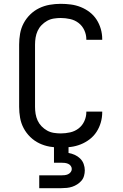

<svg xmlns="http://www.w3.org/2000/svg" viewBox="-20 -763 640 1003"><path d="M297 8Q268 8 239.5 3Q211 -2 185 -14.5Q159 -27 138 -47.5Q117 -68 103.5 -93.5Q90 -119 85 -147.5Q80 -176 80 -205V-530Q80 -559 85 -587.5Q90 -616 103.5 -641.5Q117 -667 138 -687.5Q159 -708 185 -720.5Q211 -733 239.5 -738Q268 -743 297 -743Q324 -743 350.5 -739.5Q377 -736 402 -726Q427 -716 448.5 -699.5Q470 -683 484.5 -660.5Q499 -638 506.5 -612Q514 -586 514 -559V-555H431V-558Q431 -582 420.5 -605Q410 -628 390.5 -643Q371 -658 346.5 -663.5Q322 -669 297 -669Q279 -669 260.5 -666Q242 -663 226 -654Q210 -645 197 -631.5Q184 -618 176.5 -601.5Q169 -585 166 -567Q163 -549 163 -530V-205Q163 -186 166 -168Q169 -150 176.5 -133.5Q184 -117 197 -103.5Q210 -90 226 -81Q242 -72 260.5 -69Q279 -66 297 -66Q322 -66 346.5 -71.5Q371 -77 390.5 -92Q410 -107 420.5 -130Q431 -153 431 -177V-180H514V-176Q514 -149 506.5 -123Q499 -97 484.5 -74.5Q470 -52 448.5 -35.5Q427 -19 402 -9Q377 1 350.5 4.5Q324 8 297 8ZM185 220V153H300Q309 153 318 152Q327 151 335 147.5Q343 144 349 136.5Q355 129 355 120Q355 111 349.5 103.5Q344 96 335.5 92.5Q327 89 318 88Q309 87 300 87H262V-66H338V36Q355 39 370.5 46Q386 53 398.5 65Q411 77 417 93.5Q423 110 423 127Q423 141 419 155.5Q415 170 405.5 181Q396 192 383.5 200Q371 208 357.5 212.5Q344 217 329.5 218.5Q315 220 300 220Z"/></svg>

Font: Iosevka Extended
Style: Regular
Weight: 400
Width: 7
Monospace: yes
Designer: Belleve Invis
Foundry: Belleve Invis
Version: Version 32.5.0; ttfautohint (v1.8.4)